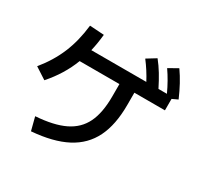

<svg xmlns="http://www.w3.org/2000/svg" viewBox="-174 -1009 1286 1249"><g transform="rotate(30 469.0 -384.0)"><path d="M545.9 -425.8V-518.6H247.1Q201.7 -399.4 110.4 -295.9L24.4 -351.6Q96.7 -439.9 136.7 -535.9Q176.8 -631.8 190.4 -752L297.9 -745.1Q291.5 -678.7 277.3 -618.2H690.4Q655.3 -685.1 608.4 -746.1L676.8 -788.1Q706.5 -751 731.4 -710Q756.3 -668.9 781.7 -618.2H845.2Q808.6 -697.8 762.7 -763.7L832 -802.7Q860.4 -762.2 883.5 -719.5Q906.7 -676.8 929.7 -624L887.7 -604.5V-518.6H658.2V-425.8Q658.2 -277.8 610.1 -180.4Q562 -83 461.4 -30.3Q360.8 22.5 201.2 35.2L175.8 -63.5Q311 -72.8 391.6 -112.1Q472.2 -151.4 509 -227.1Q545.9 -302.7 545.9 -425.8Z"/></g></svg>

Font: Pretendard SemiBold
Style: Regular
Weight: 600
Designer: Base glyphs from Inter by Rasmus Andersson; Hangeul glyphs from Noto Sans CJK(Source Han Sans) by Jang Soo-young and Kan
Foundry: Kil Hyung-jin
Version: Version 1.309